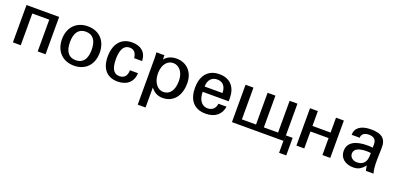

<svg xmlns="http://www.w3.org/2000/svg" viewBox="2 -1365 4951 2415"><g transform="rotate(20 2477.5 -157.0)"><path d="M178 0V-425H405V0H510V-500H73V0Z M639 -250C639 -91 739 13 892 13C1046 13 1144 -90 1144 -250C1144 -409 1046 -513 892 -513C739 -513 639 -409 639 -250ZM746 -250C746 -377 798 -441 891 -441C984 -441 1036 -377 1036 -250C1036 -123 984 -59 891 -59C798 -59 746 -123 746 -250Z M1254 -241C1254 -78 1335 13 1477 13C1602 13 1680 -58 1684 -174H1576C1576 -103 1543 -59 1476 -59C1391 -59 1362 -132 1362 -247C1362 -335 1381 -441 1478 -441C1542 -441 1569 -394 1574 -335H1681C1676 -456 1600 -513 1483 -513C1332 -513 1254 -401 1254 -241Z M1921 -272C1925 -376 1980 -446 2059 -446C2139 -446 2201 -373 2201 -258C2201 -130 2148 -61 2061 -61C1985 -61 1926 -138 1921 -242ZM1921 -69C1962 -14 2014 13 2079 13C2217 13 2310 -91 2310 -265C2310 -417 2215 -513 2078 -513C2013 -513 1960 -491 1920 -443C1920 -463 1920 -488 1919 -500H1812C1814 -470 1816 -444 1816 -414V199H1921Z M2420 -247C2420 -98 2489 14 2655 14C2782 14 2858 -51 2875 -159H2766C2760 -101 2723 -58 2657 -58C2566 -58 2529 -140 2529 -232H2877V-275C2877 -416 2802 -513 2653 -513C2495 -513 2420 -403 2420 -247ZM2529 -303C2529 -391 2577 -441 2651 -441C2743 -441 2768 -366 2768 -303Z M3701 -75V0H3700V-500H3595V-75H3405V-500H3300V-75H3111V-500H3005V0H3694V160H3790V-75Z M3868 0H3973V-227H4216V0H4321V-500H4216V-301H3973V-500H3868Z M4779 -202C4779 -111 4736 -62 4653 -62C4599 -62 4557 -98 4557 -144C4557 -210 4622 -236 4729 -236C4748 -236 4761 -235 4779 -233ZM4449 -140C4449 -48 4522 14 4632 14C4695 14 4735 -7 4786 -68C4788 -47 4790 -29 4798 0H4900C4890 -30 4880 -91 4882 -189L4886 -337C4890 -462 4826 -513 4682 -513C4549 -513 4474 -459 4474 -365H4582C4582 -413 4619 -441 4680 -441C4745 -441 4779 -410 4779 -352V-304C4758 -306 4734 -308 4712 -308C4545 -309 4449 -254 4449 -140Z"/></g></svg>

Font: Perun Medium
Style: Regular
Weight: 500
Foundry: Copyright (c) Stefan Peev, Context Ltd, 2016
Version: Version 1.089